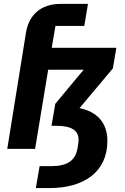

<svg xmlns="http://www.w3.org/2000/svg" viewBox="-20 -760 640 980"><path d="M159.1 0 225.9 -404.1H407L262.1 -230.1L242.9 -117.9H267C343 -117.9 381 -95.9 381 -46.2C381 -39.1 381 -35.2 376.1 -5C365.1 61.1 323.2 88.1 239 88.1H182.2L163 199.9H233C410.2 199.9 528.1 116.1 528.1 -40.8C528.1 -133.9 475.1 -190 386 -208.1L556.1 -410.9L573.9 -516H244L263.1 -627.8H410.2L429 -740.1H289.1C183.9 -740.1 127.1 -679 112.9 -595.2L17 0Z"/></svg>

Font: Margiela Mono Italic Bold It
Style: Regular
Weight: 700
Designer: Mike Abbink, Paul van der Laan, Pieter van Rosmalen
Foundry: Bold Monday
Version: Version 2.003 2021